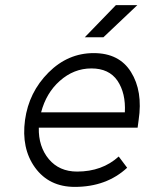

<svg xmlns="http://www.w3.org/2000/svg" viewBox="-20 -720 568 752"><path d="M312 -574H385L518 -700H434ZM519 -220 523 -250Q540 -363 493 -438Q447 -512 347 -512Q246 -512 170 -436Q93 -359 78 -250Q63 -139 117 -64Q172 12 273 12Q397 12 478 -63L445 -107Q380 -48 282 -48Q212 -48 171 -97Q151 -121 141 -152Q131 -183 132 -220ZM338 -452Q407 -452 440 -404Q473 -355 469 -280H141Q161 -356 214 -403Q269 -452 338 -452Z"/></svg>

Font: Unageo
Style: Light-Italic
Weight: 300
Designer: Richard Sepsi
Foundry: Richard Sepsi
Version: Version 2.000